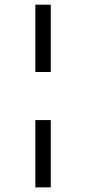

<svg xmlns="http://www.w3.org/2000/svg" viewBox="-20 -687 373 832"><path d="M133.3 -375H200V-666.7H133.3ZM133.3 125H200V-166.7H133.3Z"/></svg>

Font: Afacad
Style: Regular
Weight: 400
Designer: Kristian Moeller
Foundry: Dicotype
Version: Version 1.000